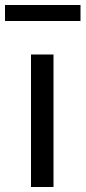

<svg xmlns="http://www.w3.org/2000/svg" viewBox="-49 -748 342 768"><path d="M273 -728H-29V-664H273ZM165 -530H75V0H165Z"/></svg>

Font: 18Franklin
Style: Regular
Weight: 400
Designer: Pablo Impallari, Rodrigo Fuenzalida (Modified by Dan O. Williams)
Version: Version 0.025;PS 000.025;hotconv 1.0.88;makeotf.lib2.5.64775